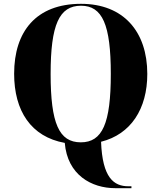

<svg xmlns="http://www.w3.org/2000/svg" viewBox="-20 -745 845 1005"><path d="M584 240H668V230H652C576 230 516 186 509 -3C665 -42 751 -175 751 -358C751 -580 626 -725 404 -725C169 -725 54 -580 54 -359C54 -165 142 -29 319 3C333 171 459 240 584 240ZM403 0C289 0 245 -99 245 -358C245 -616 290 -715 404 -715C516 -715 560 -616 560 -358C560 -99 516 0 403 0Z"/></svg>

Font: Noto Serif Display ExtraBold
Style: Regular
Weight: 800
Designer: Monotype Design Team
Foundry: Monotype Imaging Inc.
Version: Version 2.009